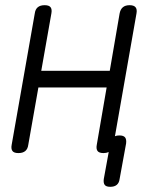

<svg xmlns="http://www.w3.org/2000/svg" viewBox="-20 -580 640 740"><path d="M51 10Q34 10 28 2Q22 -6 25 -22L114 -528Q116 -544 125.5 -552Q135 -560 152 -560Q169 -560 175 -552Q181 -544 178 -528L139 -307H403L441 -528Q444 -544 453.5 -552Q463 -560 479.5 -560Q496 -560 502.5 -552Q509 -544 506 -528L423 -55Q430 -58 440 -58Q456 -58 462 -50.5Q468 -43 466 -27L441 110Q439 125 430 132.5Q421 140 405 140Q389 140 383.5 132.5Q378 125 380 110L399 6Q390 10 379 10Q362 10 356 2Q350 -6 353 -22L391 -243H128L89 -22Q87 -6 77.5 2Q68 10 51 10Z"/></svg>

Font: Maple Mono NL ExtraLight
Style: Italic
Weight: 275
Italic angle: -10°
Monospace: yes
Designer: subframe7536
Version: Version 7.000